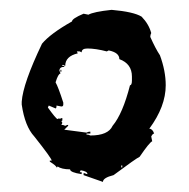

<svg xmlns="http://www.w3.org/2000/svg" viewBox="-20 -787 382 388"><path d="M205.6 -767.1Q250 -763.2 266.1 -753.4Q280.8 -738.3 285.6 -720.2Q283.7 -716.8 283.7 -712.4Q294.4 -688.5 303.2 -675.3Q314.9 -643.6 314.9 -614.7Q314.9 -571.8 281.7 -526.9Q288.1 -526.9 291.5 -517.1Q288.6 -517.1 285.6 -511.2L287.6 -501.5Q282.2 -499.5 262.2 -470.2Q254.9 -466.8 209.5 -433.1Q188 -427.7 188 -419.4L148.9 -433.1V-437H150.9Q154.8 -435.1 156.7 -435.1Q156.7 -440.9 143.1 -442.9L141.1 -439H145V-435.1Q121.6 -438.5 121.6 -444.8Q104.5 -444.8 96.2 -450.7Q96.2 -448.7 94.2 -448.7Q94.2 -451.7 80.6 -460.4V-462.4H84.5Q84.5 -466.8 49.3 -511.2Q30.3 -531.7 23.9 -575.7V-581.5Q26.4 -618.2 64.9 -698.7Q82 -719.2 125.5 -743.7Q125.5 -749.5 148.9 -759.3L158.7 -757.3Q168.9 -763.2 205.6 -767.1ZM145 -681.2 141.1 -683.1H135.3L137.2 -679.2Q111.8 -673.3 111.8 -653.8L107.9 -655.8H106V-653.8H109.9V-651.9Q100.1 -651.9 100.1 -644Q102.1 -640.1 102.1 -638.2Q97.7 -638.2 92.3 -620.6Q97.7 -611.3 107.9 -579.6V-575.7Q107.9 -571.8 104 -571.8L94.2 -573.7Q94.2 -567.9 92.3 -567.9L78.6 -573.7L76.7 -569.8Q92.8 -547.4 96.2 -546.4L100.1 -548.3V-546.4L104 -548.3H106V-544.4Q106 -542.5 104 -542.5L106 -538.6L104 -534.7Q108.4 -534.7 111.8 -532.7Q115.7 -534.7 117.7 -534.7V-532.7L109.9 -524.9L154.8 -519Q158.2 -521 162.6 -521V-517.1H154.8V-515.1Q159.2 -515.1 162.6 -513.2Q198.7 -513.2 207.5 -532.7Q228 -557.1 242.7 -614.7Q246.6 -614.7 246.6 -624.5V-632.3Q246.6 -658.2 221.2 -667.5Q221.2 -680.7 199.7 -685.1L195.8 -683.1Q173.3 -689 156.7 -689Q145 -689 145 -681.2ZM102.1 -646H104V-642.1H102.1ZM225.1 -452.6V-448.7H227.1V-452.6Z"/></svg>

Font: Mister Brush
Style: Regular
Weight: 400
Designer: GGBotNet
Foundry: GGBotNet
Version: 1.00